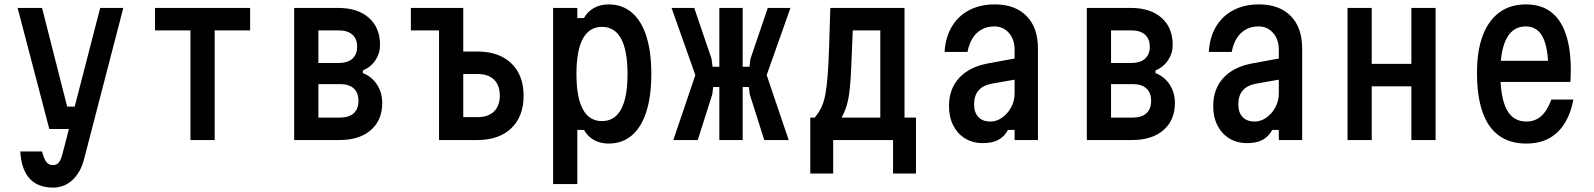

<svg xmlns="http://www.w3.org/2000/svg" viewBox="-20 -636 7240 872"><path d="M60 -600H171L285 -152H347L322 -50H204ZM540 -600 361 90Q345 149 308 182.5Q271 216 221 216Q152 216 114.5 175Q77 134 72 52H171Q179 84 190 99Q201 114 220 114Q237 114 247 102Q257 90 264 62L435 -600Z M845 0V-498H684V-600H1116V-498H955V0Z M1316 0V-600H1516Q1605 -600 1655.5 -555Q1706 -510 1706 -432Q1706 -394 1685 -362.5Q1664 -331 1628 -316V-304Q1669 -288 1692.5 -251.5Q1716 -215 1716 -168Q1716 -90 1664 -45Q1612 0 1522 0ZM1426 -102H1524Q1565 -102 1586.5 -121.5Q1608 -141 1608 -178Q1608 -215 1586.5 -234.5Q1565 -254 1524 -254H1426ZM1426 -350H1518Q1559 -350 1580.5 -369.5Q1602 -389 1602 -424Q1602 -459 1580.5 -478.5Q1559 -498 1518 -498H1426Z M1974 0V-498H1846V-600H2084V-402H2148Q2246 -402 2302 -348.5Q2358 -295 2358 -201Q2358 -107 2302 -53.5Q2246 0 2148 0ZM2084 -104H2148Q2197 -104 2223.5 -129.5Q2250 -155 2250 -202Q2250 -249 2223.5 -274.5Q2197 -300 2148 -300H2084Z M2492 200V-600H2602V-554H2632Q2649 -584 2678 -600Q2707 -616 2744 -616Q2806 -616 2849.5 -579Q2893 -542 2915.5 -471.5Q2938 -401 2938 -300Q2938 -199 2915.5 -128.5Q2893 -58 2849.5 -21Q2806 16 2744 16Q2707 16 2678 0Q2649 -16 2632 -46H2602V200ZM2714 -86Q2772 -86 2801 -140Q2830 -194 2830 -300Q2830 -406 2801 -460Q2772 -514 2714 -514Q2656 -514 2627 -460Q2598 -406 2598 -300Q2598 -194 2627 -140Q2656 -86 2714 -86Z M3451 0 3385 -208 3381 -241H3345V-333H3384L3388 -368L3467 -600H3570L3462 -295L3562 0ZM3038 0 3138 -295 3030 -600H3133L3212 -368L3216 -333H3255V-241H3219L3215 -208L3149 0ZM3247 0V-600H3353V0Z M3660 152V-102H3680Q3698 -123 3710 -147.5Q3722 -172 3728.5 -207.5Q3735 -243 3739 -294.5Q3743 -346 3745.5 -421Q3748 -496 3751 -600H4088V-102H4140V152H4036V0H3764V152ZM3802 -102H3978V-498H3853Q3849 -406 3846.5 -342Q3844 -278 3839.5 -234Q3835 -190 3826 -159Q3817 -128 3802 -102Z M4598 -372V-276L4485 -256Q4445 -249 4424.5 -225.5Q4404 -202 4404 -162Q4404 -125 4423.5 -104.5Q4443 -84 4478 -84Q4506 -84 4531 -101.5Q4556 -119 4572 -148Q4588 -177 4588 -212V-410Q4588 -457 4562 -486.5Q4536 -516 4496 -516Q4464 -516 4439 -502.5Q4414 -489 4397.5 -463Q4381 -437 4374 -400H4270Q4274 -467 4303 -515.5Q4332 -564 4382 -590Q4432 -616 4498 -616Q4590 -616 4642 -563.5Q4694 -511 4694 -416V0H4588V-46H4558Q4542 -16 4514.5 -1Q4487 14 4444 14Q4398 14 4363.5 -7Q4329 -28 4309.5 -66Q4290 -104 4290 -154Q4290 -232 4336 -282Q4382 -332 4467 -348Z M4916 0V-600H5116Q5205 -600 5255.5 -555Q5306 -510 5306 -432Q5306 -394 5285 -362.5Q5264 -331 5228 -316V-304Q5269 -288 5292.5 -251.5Q5316 -215 5316 -168Q5316 -90 5264 -45Q5212 0 5122 0ZM5026 -102H5124Q5165 -102 5186.5 -121.5Q5208 -141 5208 -178Q5208 -215 5186.5 -234.5Q5165 -254 5124 -254H5026ZM5026 -350H5118Q5159 -350 5180.5 -369.5Q5202 -389 5202 -424Q5202 -459 5180.5 -478.5Q5159 -498 5118 -498H5026Z M5798 -372V-276L5685 -256Q5645 -249 5624.5 -225.5Q5604 -202 5604 -162Q5604 -125 5623.5 -104.5Q5643 -84 5678 -84Q5706 -84 5731 -101.5Q5756 -119 5772 -148Q5788 -177 5788 -212V-410Q5788 -457 5762 -486.5Q5736 -516 5696 -516Q5664 -516 5639 -502.5Q5614 -489 5597.5 -463Q5581 -437 5574 -400H5470Q5474 -467 5503 -515.5Q5532 -564 5582 -590Q5632 -616 5698 -616Q5790 -616 5842 -563.5Q5894 -511 5894 -416V0H5788V-46H5758Q5742 -16 5714.5 -1Q5687 14 5644 14Q5598 14 5563.5 -7Q5529 -28 5509.5 -66Q5490 -104 5490 -154Q5490 -232 5536 -282Q5582 -332 5667 -348Z M6100 0V-600H6210V-346H6390V-600H6500V0H6390V-244H6210V0Z M6766 -360H7050L7012 -317Q7012 -418 6987 -467Q6962 -516 6910 -516Q6852 -516 6823 -462.5Q6794 -409 6794 -305Q6794 -193 6823 -138.5Q6852 -84 6912 -84Q6952 -84 6979.5 -108.5Q7007 -133 7026 -184H7126Q7113 -118 7084.5 -73.5Q7056 -29 7013 -6.5Q6970 16 6912 16Q6838 16 6788 -20Q6738 -56 6713 -127.5Q6688 -199 6688 -305Q6688 -405 6714 -474Q6740 -543 6789.5 -579.5Q6839 -616 6910 -616Q6978 -616 7023 -582.5Q7068 -549 7091 -482.5Q7114 -416 7114 -317Q7114 -304 7113.5 -289.5Q7113 -275 7112 -264H6766Z"/></svg>

Font: Martian Mono Condensed
Style: Regular
Weight: 400
Width: 3
Designer: Roman Shamin
Foundry: Evil Martians
Version: Version 1.000